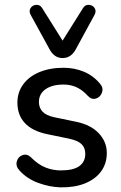

<svg xmlns="http://www.w3.org/2000/svg" viewBox="-20 -783 512 812"><path d="M62.7 -61.8Q45.6 -79.7 51 -100.1Q56.5 -120.5 75.5 -127Q94.5 -133.6 111 -117.5Q141.9 -86.6 173 -74.4Q204.1 -62.3 237.1 -62.3Q290.5 -62.3 315.6 -80.6Q340.7 -98.8 340.7 -132.8Q340.7 -157.8 325 -173.2Q309.3 -188.6 272.4 -196.5L178.7 -215.8Q116.3 -229 85 -262.8Q53.6 -296.6 53.6 -348.7Q53.6 -392.9 78.2 -426.4Q102.8 -459.9 147 -478.1Q191.2 -496.4 248.9 -496.4Q294.8 -496.4 335.1 -479.6Q375.4 -462.8 403.9 -427.8Q418.2 -410.9 411.3 -391.5Q404.5 -372.2 385.9 -366.3Q367.2 -360.3 350.7 -378.3Q340.6 -389.6 329.3 -398.3Q310.8 -412.6 290.7 -419Q270.6 -425.4 249.1 -425.4Q200.7 -425.4 172.6 -405.7Q144.6 -386 144.6 -351.6Q144.6 -327.3 159.9 -310.8Q175.3 -294.4 209.4 -287.2L303 -267.8Q364.3 -255 398 -219.1Q431.7 -183.2 431.7 -136Q431.7 -91.3 407.5 -58.1Q383.4 -25 338.9 -7.2Q294.4 10.5 235.4 9.3Q189.7 8 141.9 -9.4Q94.1 -26.9 62.7 -61.8ZM189.7 -574.4 109.8 -720Q101.1 -736.2 109.3 -748.9Q117.6 -761.5 133.5 -762.5Q149.4 -763.4 158.1 -749.1L244.7 -611.2L331.3 -749.1Q340.1 -763.4 356 -762.5Q371.9 -761.5 380.2 -748.9Q388.4 -736.2 379.7 -720L300.4 -574.4Q280.7 -537.5 244.7 -537.5Q209.5 -537.5 189.7 -574.4Z"/></svg>

Font: SN Pro Thin
Style: Regular
Weight: 200
Designer: Tobias Whetton
Foundry: Supernotes
Version: Version 1.003;Glyphs 3.3 (3324)